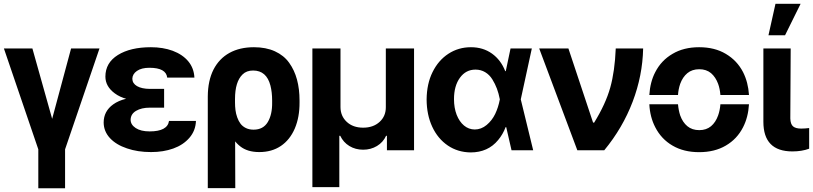

<svg xmlns="http://www.w3.org/2000/svg" viewBox="-20 -806 4361 1030"><path d="M185.5 -4.9 1 -545.9H153.8L259.8 -168.5L361.3 -545.9H513.7L329.1 -4.9V204.1H185.5Z M750.5 -286.1H860.4V-228.5H783.7Q738.8 -228.5 710 -211.4Q681.2 -194.3 680.7 -163.6Q680.7 -137.2 708 -119.1Q735.4 -101.1 782.7 -101.1Q878.4 -101.1 886.7 -157.2H1031.2Q1029.3 -105 996.1 -66.7Q962.9 -28.3 909.7 -9.3Q856.4 9.8 790.5 9.8Q718.3 9.8 661.6 -9.8Q603 -29.3 569.8 -65.2Q536.6 -101.1 536.1 -148.4Q536.1 -209.5 587.4 -246.1Q643.1 -286.1 750.5 -286.1ZM860.4 -329.1V-264.6H750.5Q649.9 -264.6 595.7 -305.2Q545.4 -342.3 545.4 -395Q545.4 -469.2 612.5 -511Q679.7 -552.7 789.6 -552.7Q854 -552.7 906.2 -533.7Q959.5 -513.7 990 -477.1Q1020.5 -440.4 1022.9 -389.6H877Q871.1 -442.4 781.7 -442.4Q738.8 -442.4 714.6 -425.5Q690.4 -408.7 689.9 -383.3Q690.4 -358.4 715.1 -344Q739.7 -329.6 783.7 -329.1Z M1242.2 203.1H1094.7V-288.6Q1095.2 -373.5 1125.5 -433.1Q1155.8 -491.7 1210.9 -522.2Q1266.1 -552.7 1342.3 -552.7Q1406.7 -552.7 1454.8 -530.8Q1502.9 -508.8 1531.2 -469.2Q1559.6 -429.7 1573.2 -379.2Q1586.9 -328.6 1586.9 -266.6V-256.8Q1587.4 -177.7 1561.5 -116.7Q1535.2 -55.7 1486.6 -22.9Q1438 9.8 1371.1 9.8Q1307.1 9.8 1268.6 -21Q1231.4 -49.8 1209.5 -102.3Q1187.5 -154.8 1173.3 -232.9L1240.7 -257.8Q1240.7 -235.4 1243.2 -215.6Q1245.6 -195.8 1252.7 -176Q1259.8 -156.2 1270.5 -142.1Q1281.2 -127.9 1299.1 -119.1Q1316.9 -110.4 1340.3 -110.4Q1392.1 -110.4 1416.5 -151.1Q1440.9 -191.9 1439.9 -256.8V-266.6Q1439.9 -311.5 1430.7 -347.2Q1409.7 -427.7 1337.9 -427.7Q1302.2 -427.7 1281.2 -406.7Q1240.7 -367.7 1240.7 -274.4Z M1800.3 197.8H1655.8V-545.9H1806.6V-231.9Q1806.6 -183.6 1840.1 -152.3Q1873.5 -121.1 1928.2 -121.1Q1982.4 -121.1 2016.4 -152.1Q2050.3 -183.1 2049.8 -231.9V-545.9H2201.2V0H2055.7V-77.6H2051.3Q2035.2 -42.5 2002.2 -22.7Q1969.2 -2.9 1928.2 -2.9Q1886.7 -2.9 1854.2 -22.7Q1821.8 -42.5 1805.2 -77.6H1800.3Z M2504.4 11.7Q2435.5 10.7 2382.3 -25.4Q2328.6 -62 2298.8 -126Q2269 -189.9 2268.6 -272.5Q2269.5 -356.9 2300.3 -418.9Q2331.5 -482.4 2385.5 -517.6Q2439.5 -552.7 2506.3 -552.7Q2571.3 -552.7 2619.1 -518.6Q2667 -484.4 2690.4 -424.3H2736.3L2773.4 -274.4L2840.3 0H2724.1L2661.1 -274.4Q2655.3 -304.7 2645.8 -330.3Q2636.2 -356 2621.1 -380.4Q2606 -404.8 2582.8 -418.7Q2559.6 -432.6 2530.8 -432.6Q2479 -432.6 2447.3 -388.9Q2415.5 -345.2 2415.5 -273.9Q2415.5 -227.5 2429.7 -190.4Q2444.3 -153.3 2469.2 -132.6Q2494.1 -111.8 2526.4 -111.3Q2561.5 -111.3 2590.6 -135.5Q2619.6 -159.7 2636.5 -194.8Q2653.3 -230 2661.1 -271.5L2718.8 -545.9H2833L2773.4 -271.5L2736.3 -124H2692.4Q2677.7 -85 2652.3 -54.7Q2597.7 11.7 2504.4 11.7Z M3221.7 0H3077.1L2872.6 -545.9H3029.3L3161.6 -148.4H3167.5Q3229 -248 3253.7 -335.9Q3278.3 -423.8 3283.2 -545.9H3430.2Q3427.2 -400.4 3373.8 -260Q3320.3 -119.6 3221.7 0Z M3730.5 10.3Q3647.9 10.3 3587.9 -24.9Q3527.8 -59.6 3495.1 -123.5Q3466.8 -178.2 3463.4 -246.6H3617.2Q3620.1 -213.9 3628.9 -187Q3642.1 -149.9 3667.5 -128.9Q3692.9 -107.9 3731.4 -107.9Q3769 -107.9 3794.4 -128.9Q3819.3 -149.9 3832.5 -187Q3841.8 -212.9 3844.7 -246.6H3998Q3993.7 -176.8 3966.3 -123.5Q3934.1 -60.1 3873.5 -24.9Q3813.5 10.3 3730.5 10.3ZM3463.4 -296.4Q3467.8 -366.7 3495.1 -418.9Q3527.3 -481.9 3587.9 -517.1Q3647.5 -552.7 3730.5 -552.7Q3814 -552.7 3873.5 -517.1Q3934.1 -481.4 3966.3 -418.9Q3993.7 -364.7 3998 -296.4H3844.7Q3841.8 -330.6 3832.5 -356Q3819.3 -392.1 3794.4 -413.6Q3769 -434.6 3731.4 -434.6Q3692.9 -434.6 3667.5 -413.6Q3642.1 -392.6 3628.9 -356Q3619.1 -327.1 3617.2 -296.4Z M4075.2 -152.8V-545.9H4221.7L4219.7 -170.4Q4220.7 -139.6 4234.6 -127.9Q4248.5 -116.2 4277.8 -116.2Q4298.3 -116.2 4320.8 -119.1V-8.3Q4281.2 6.3 4231 6.3Q4075.2 6.3 4075.2 -152.8ZM4191.4 -616.7H4102.5L4140.1 -785.6H4274.9Z"/></svg>

Font: Inter Tight Stencil
Style: Bold
Weight: 700
Designer: Rasmus Andersson
Foundry: rsms
Version: Version 3.004;Glyphs 3.1.2 (3151)